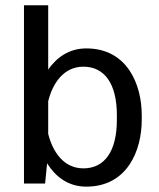

<svg xmlns="http://www.w3.org/2000/svg" viewBox="-20 -695 602 727"><path d="M516.7 -259.2C516.7 -374.2 462.5 -511.7 306.7 -511.7C240.8 -511.7 194.2 -476.7 162.5 -431.7V-675H70.8V0H150.8L158.3 -76.7C189.2 -27.5 236.7 11.7 306.7 11.7C462.5 11.7 516.7 -125.8 516.7 -240.8ZM162.5 -311.7C179.2 -379.2 220.8 -442.5 295.8 -442.5C376.7 -442.5 422.5 -376.7 422.5 -259.2V-240.8C422.5 -123.3 376.7 -57.5 295.8 -57.5C220.8 -57.5 179.2 -120.8 162.5 -188.3Z"/></svg>

Font: Boon Medium
Style: Regular
Weight: 500
Designer: Sungsit Sawaiwan
Foundry: FontUni
Version: Version 2.0